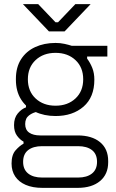

<svg xmlns="http://www.w3.org/2000/svg" viewBox="-20 -708 562 930"><path d="M186 202Q138 202 104.5 187.5Q71 173 53.5 146.5Q36 120 36 84Q36 42 55.5 20Q75 -2 94 -12V-22Q77 -31 62.5 -50.5Q48 -70 48 -102Q48 -137 66 -158.5Q84 -180 106 -188V-208L162 -167Q139 -163 120.5 -149Q102 -135 102 -107Q102 -79 121.5 -65.5Q141 -52 175 -52H356Q425 -52 464.5 -19.5Q504 13 504 72V78Q504 136 464.5 169Q425 202 356 202ZM358 152Q401 152 425.5 132.5Q450 113 450 76Q450 38 425.5 19Q401 0 358 0H184Q141 0 116.5 19Q92 38 92 76Q92 113 116.5 132.5Q141 152 184 152ZM383 -324Q383 -382 345.5 -417Q308 -452 249 -452Q190 -452 152.5 -417Q115 -382 115 -324Q115 -266 152.5 -231Q190 -196 249 -196Q308 -196 345.5 -231Q383 -266 383 -324ZM57 -322V-326Q57 -382 82 -421Q107 -460 150.5 -480Q194 -500 249 -500Q272 -500 292.5 -495.5Q313 -491 328 -486H500V-434H402V-424Q417 -404 427 -379Q437 -354 437 -322Q437 -237 384.5 -191.5Q332 -146 249 -146Q194 -146 150.5 -166.5Q107 -187 82 -226.5Q57 -266 57 -322ZM217 -556 91 -688H165L249 -600H261L345 -688H419L293 -556Z"/></svg>

Font: Space Grotesk Frontify Light
Style: Regular
Weight: 300
Designer: Florian Karsten
Version: Version 2.000